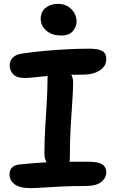

<svg xmlns="http://www.w3.org/2000/svg" viewBox="-20 -959 598 990"><path d="M107 -557Q66 -557 48 -576Q30 -595 30 -622Q30 -646 46.5 -662.5Q63 -679 95 -683Q149 -691 209 -696.5Q269 -702 328.5 -705Q388 -708 439 -708Q487 -708 507.5 -696Q528 -684 528 -654Q528 -618 494.5 -596Q461 -574 407 -574Q352 -574 311.5 -572.5Q271 -571 241 -568.5Q211 -566 187.5 -563.5Q164 -561 145 -559Q126 -557 107 -557ZM292 -88Q255 -88 232 -109Q209 -130 209 -165Q209 -237 213.5 -306Q218 -375 221.5 -438Q225 -501 225 -552Q225 -585 236 -601Q247 -617 275 -617Q308 -617 332.5 -593Q357 -569 357 -535Q357 -498 353 -439.5Q349 -381 344.5 -305.5Q340 -230 340 -141Q340 -88 292 -88ZM139 11Q81 11 55 -9Q29 -29 29 -61Q29 -81 41.5 -94.5Q54 -108 80 -111Q122 -115 157 -118Q192 -121 224.5 -122.5Q257 -124 289.5 -124.5Q322 -125 357.5 -125Q393 -125 435 -125Q473 -125 493 -118Q513 -111 520.5 -98.5Q528 -86 528 -71Q528 -42 502.5 -21Q477 0 420 0Q355 0 300 2.5Q245 5 204 8Q163 11 139 11ZM295 -776Q248 -776 219 -801Q190 -826 190 -862Q190 -898 215 -918.5Q240 -939 279 -939Q310 -939 331.5 -925Q353 -911 364 -890.5Q375 -870 375 -848Q375 -823 356.5 -799.5Q338 -776 295 -776Z"/></svg>

Font: Shantell Sans SemiBold
Style: Regular
Weight: 600
Designer: Stephen Nixon, Anya Danilova, Shantell Martin
Foundry: Arrow Type
Version: Version 1.011;[c5ecc13dd]